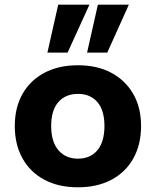

<svg xmlns="http://www.w3.org/2000/svg" viewBox="-20 -787 663 818"><path d="M312 11Q230 11 169.5 -21Q109 -53 76 -112Q43 -171 43 -250Q43 -329 76 -387Q109 -445 169.5 -477Q230 -509 312 -509Q394 -509 454 -477Q514 -445 547.5 -387Q581 -329 581 -250Q581 -171 548 -112Q515 -53 454.5 -21Q394 11 312 11ZM312 -111Q365 -111 395 -147Q425 -183 425 -250Q425 -317 395 -352Q365 -387 312 -387Q259 -387 228.5 -352Q198 -317 198 -250Q198 -183 229 -147Q260 -111 312 -111ZM351 -563 397 -767H529L437 -563ZM182 -563 228 -767H361L268 -563Z"/></svg>

Font: Nunito Sans 9pt ExtraBold
Style: Regular
Weight: 800
Version: Version 3.101;gftools[0.9.27]